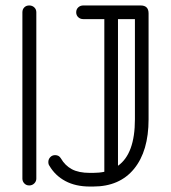

<svg xmlns="http://www.w3.org/2000/svg" viewBox="-20 -679 626 703"><path d="M62 -634Q62 -645 69 -652Q76 -659 87 -659Q98 -659 105.5 -652Q113 -645 113 -634V-25Q113 -15 105.5 -7.5Q98 0 87 0Q76 0 69 -7.5Q62 -15 62 -25ZM285 -609Q274 -609 266.5 -616Q259 -623 259 -634Q259 -645 266.5 -652Q274 -659 285 -659H495Q524 -659 524 -630V-242Q524 -126 471 -61Q418 4 321 4H309Q257 4 219.5 -16Q182 -36 161 -72Q157 -77 157 -86Q157 -96 164 -103.5Q171 -111 182 -111Q196 -111 203 -99Q218 -73 243 -59.5Q268 -46 309 -46H321Q343 -46 362 -50V-609ZM474 -609H412V-72Q474 -116 474 -242Z"/></svg>

Font: Libertine Sup
Style: Regular
Weight: 400
Designer: Bastien Sozeau
Foundry: NBR — Bastien Sozeau
Version: Version 2.003; ttfautohint (v1.8.4.7-5d5b);gftools[0.9.33]